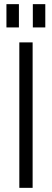

<svg xmlns="http://www.w3.org/2000/svg" viewBox="-20 -904 250 924"><path d="M137 -700V0H73V-700ZM71 -884V-772H11V-884ZM198 -884V-772H138V-884Z"/></svg>

Font: Pathway Extreme Condensed ExtraLight
Style: Regular
Weight: 250
Width: 3
Version: Version 1.001;gftools[0.9.26]